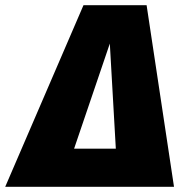

<svg xmlns="http://www.w3.org/2000/svg" viewBox="-83 -716 700 736"><path d="M479 -696H237L-63 0H584ZM338 -549 361 -146H201Z"/></svg>

Font: Fira Sans Heavy
Style: Italic
Weight: 900
Italic angle: -8°
Designer: bBox Type GmbH & Carrois Corporate GbR & Edenspiekermann AG
Foundry: bBox Type GmbH & Carrois Corporate GbR & Edenspiekermann AG
Version: Version 4.301;PS 004.301;hotconv 1.0.88;makeotf.lib2.5.64775